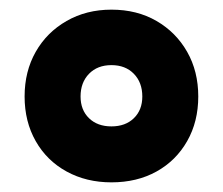

<svg xmlns="http://www.w3.org/2000/svg" viewBox="-20 -744 462 398"><path d="M211 -366Q159 -366 118 -388.5Q77 -411 54 -451.5Q31 -492 31 -544Q31 -596 54 -636.5Q77 -677 118 -700.5Q159 -724 211 -724Q264 -724 304.5 -700.5Q345 -677 368 -636.5Q391 -596 391 -544Q391 -492 368 -451.5Q345 -411 304.5 -388.5Q264 -366 211 -366ZM211 -482Q240 -482 257.5 -499Q275 -516 275 -544Q275 -573 257.5 -591Q240 -609 211 -609Q182 -609 164.5 -591Q147 -573 147 -544Q147 -516 164.5 -499Q182 -482 211 -482Z"/></svg>

Font: Noto Sans Bengali UI Black
Style: Regular
Weight: 900
Designer: Jelle Bosma - Monotype Design Team
Foundry: Monotype Imaging Inc.
Version: Version 2.003; ttfautohint (v1.8.4.7-5d5b)